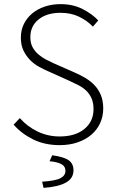

<svg xmlns="http://www.w3.org/2000/svg" viewBox="-20 -691 561 930"><path d="M269 12Q197 12 141 -15.5Q85 -43 46 -87L76 -119Q112 -78 162 -54Q212 -30 269 -30Q345 -30 389 -66.5Q433 -103 433 -162Q433 -193 423.5 -214.5Q414 -236 398 -251.5Q382 -267 360.5 -278Q339 -289 315 -300L215 -345Q194 -354 170 -367Q146 -380 126.5 -399.5Q107 -419 94 -445.5Q81 -472 81 -509Q81 -545 95.5 -574.5Q110 -604 135.5 -625.5Q161 -647 196.5 -659Q232 -671 273 -671Q333 -671 379.5 -647.5Q426 -624 456 -592L430 -562Q401 -592 362 -610.5Q323 -629 273 -629Q207 -629 167 -597Q127 -565 127 -511Q127 -482 138 -462Q149 -442 166 -427.5Q183 -413 203 -402.5Q223 -392 241 -384L341 -340Q369 -328 394 -313Q419 -298 438 -278Q457 -258 468.5 -230.5Q480 -203 480 -165Q480 -127 465 -94.5Q450 -62 422.5 -38.5Q395 -15 356 -1.5Q317 12 269 12ZM191 219 184 189Q249 185 273 172Q297 159 297 137Q297 114 276.5 103.5Q256 93 220 90L233 61Q290 69 313 85.5Q336 102 336 134Q336 173 299 193.5Q262 214 191 219Z"/></svg>

Font: hySource Sans Pro Light
Style: Regular
Weight: 300
Designer: Paul D. Hunt
Foundry: Adobe Systems Incorporated
Version: Version 2.021;PS 2.000;hotconv 1.0.86;makeotf.lib2.5.63406